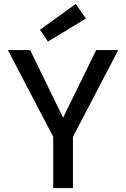

<svg xmlns="http://www.w3.org/2000/svg" viewBox="-20 -954 639 974"><path d="M250 0V-260L20 -700H133L300 -357L468 -700H580L350 -260V0ZM223 -743 183 -803 364 -934 416 -860Z"/></svg>

Font: DM Sans 9pt Medium
Style: Regular
Weight: 500
Version: Version 4.004;gftools[0.9.30]